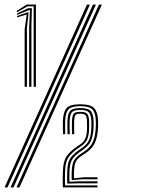

<svg xmlns="http://www.w3.org/2000/svg" viewBox="-64 -820 688 840"><path d="M83.2 -440.2V-792.2H56.2L9.8 -766L9.2 -772.2L52.5 -800.2H93.2V-440.2ZM63.5 -440.2V-700.5L67 -775.5H62.2L10.5 -754.8L10 -760.8L59 -784H75.5L73.5 -705V-440.2ZM43.8 -440.2V-691.5L52.8 -756H50.5L11 -744L10.8 -750L55.5 -765.8H61L53.8 -696V-440.2ZM-18 0 342.5 -800H355.8L-5 0ZM-44.2 0 316.5 -800H329.5L-31.2 0ZM8.2 0 369 -800H381.8L21 0ZM249.8 -32Q249 -48.2 249.8 -69.8Q251.2 -103.2 259.4 -117.4Q267.5 -131.5 287.8 -146L306.8 -158.8Q323 -170 333.6 -184.5Q344.2 -199 349.5 -221.2Q353 -235.2 354.4 -254Q355.8 -272.8 355.2 -291Q354.2 -325.5 340.9 -340.5Q327.5 -355.5 287 -355.5Q247.2 -355.5 234.9 -340.6Q222.5 -325.8 221.2 -292Q220.5 -277.2 220.9 -262.9Q221.2 -248.5 221.5 -233H211.8Q211.2 -249.8 211 -264.8Q210.8 -279.8 211.2 -292.2Q212.8 -330.2 227.2 -347Q241.8 -363.8 287 -363.8Q333.2 -363.8 348.6 -346.2Q364 -328.8 365.2 -291Q366.5 -246.5 358.8 -217.8Q352.8 -193.5 341 -178.1Q329.2 -162.8 311.5 -150.8L292.5 -138.2Q274.5 -125.5 268 -113.2Q261.5 -101 259.8 -70.8Q259.2 -64.2 259.4 -54.5Q259.5 -44.8 260 -39.8L302.8 -44.5H362.5V-35.8H295.8ZM230.2 -16.8Q229.5 -31.2 229.6 -42.4Q229.8 -53.5 230.2 -70.5Q231 -108 242.5 -126Q254 -144 279 -162L297.5 -174.8Q310.5 -184 319.2 -196.4Q328 -208.8 332.2 -229Q334.5 -240.5 335.4 -258.5Q336.2 -276.5 335.5 -290.8Q334.5 -317 325 -328Q315.5 -339 287 -339Q258 -339 250 -328Q242 -317 240.8 -291.8Q240.2 -279.5 240.5 -264.1Q240.8 -248.8 241.2 -233H231.5Q231 -247.8 230.8 -263.4Q230.5 -279 231 -291.8Q232.2 -322 242.8 -334.6Q253.2 -347.2 287 -347.2Q322 -347.2 333.2 -334.1Q344.5 -321 345.5 -290.8Q347 -251 340.8 -225.8Q335.8 -203 325.9 -190Q316 -177 302 -166.8L283 -153.5Q258.2 -135.2 249.6 -118.4Q241 -101.5 240 -70Q239.5 -57.5 239.5 -46.1Q239.5 -34.8 240.2 -25L285.8 -26.8H362.5V-17.8H274.5ZM211 0Q210 -22.8 210.2 -36.8Q210.5 -50.8 211.2 -71Q212.5 -113.8 226.6 -135.1Q240.8 -156.5 270.2 -177L288.8 -189.5Q310.5 -205 315 -234.8Q316.5 -244.8 316.9 -261.2Q317.2 -277.8 316.5 -290.5Q315.8 -307.5 310.9 -315Q306 -322.5 287 -322.5Q269.5 -322.5 265.6 -315.8Q261.8 -309 260.5 -291.8Q260 -281.5 260.2 -265.2Q260.5 -249 261 -233H251Q250.8 -246 250.5 -263.8Q250.2 -281.5 250.8 -291.8Q252 -312.8 257.8 -321.8Q263.5 -330.8 287 -330.8Q311 -330.8 317.9 -321.5Q324.8 -312.2 325.8 -290.8Q326.2 -278.8 326 -261.5Q325.8 -244.2 323.5 -231.5Q320.5 -213.5 313 -202.1Q305.5 -190.8 293.5 -182.2L275 -169.5Q248.2 -150.5 235 -130.4Q221.8 -110.2 220.8 -70.5Q220.2 -51.2 220.1 -38.6Q220 -26 220.5 -9H362.5V0Z"/></svg>

Font: Big Shoulders Inline Display
Style: Regular
Weight: 400
Designer: Patric King
Foundry: XO Type Co
Version: Version 1.000